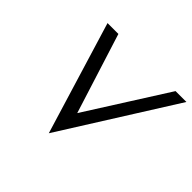

<svg xmlns="http://www.w3.org/2000/svg" viewBox="-139 -760 950 950"><g transform="rotate(45 336.5 -284.5)"><path d="M121 -580 301 11 673 -580H597L330 -159L197 -580Z"/></g></svg>

Font: Charger Pro
Style: ExtObl
Weight: 400
Designer: Jasper
Foundry: Cannot Into Space Fonts
Version: Version 1.09